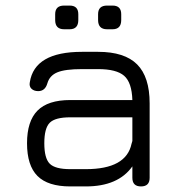

<svg xmlns="http://www.w3.org/2000/svg" viewBox="-20 -669 644 689"><path d="M210 -564Q178 -564 178 -597V-618Q178 -649 210 -649H230Q261 -649 261 -618V-597Q261 -564 230 -564ZM364 -564Q332 -564 332 -597V-618Q332 -649 364 -649H384Q415 -649 415 -618V-597Q415 -564 384 -564ZM232 0Q152 0 114.5 -37.5Q77 -75 77 -155Q77 -234 114.5 -272Q152 -310 232 -310H455Q453 -373 425.5 -397Q398 -421 332 -421H274Q214 -421 186 -409.5Q158 -398 150 -370Q142 -342 117 -342Q102 -342 93 -350.5Q84 -359 87 -374Q104 -483 274 -483H332Q427 -483 472 -438Q517 -393 517 -298V-31Q517 0 486 0Q455 0 455 -31V-72Q404 0 288 0ZM288 -62Q433 -62 452 -153Q453 -157 455 -163V-248H232Q178 -248 158.5 -228.5Q139 -209 139 -155Q139 -101 158.5 -81.5Q178 -62 232 -62Z"/></svg>

Font: Jura Medium
Style: Regular
Weight: 500
Designer: Daniel Johnson, Alexei Vanyashin
Foundry: Daniel Johnson
Version: Version 5.103